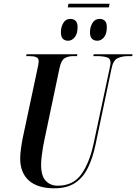

<svg xmlns="http://www.w3.org/2000/svg" viewBox="-20 -1007 736 1037"><path d="M572 -987 568 -967H346L350 -987ZM506 -787Q488 -787 477 -797.5Q466 -808 466 -833Q466 -861 479.5 -883Q493 -905 518 -905Q536 -905 546.5 -894.5Q557 -884 557 -860Q557 -824 541.5 -805.5Q526 -787 506 -787ZM348 -787Q330 -787 319.5 -797.5Q309 -808 309 -833Q309 -861 322 -883Q335 -905 360 -905Q378 -905 388.5 -894.5Q399 -884 399 -861Q399 -824 383.5 -805.5Q368 -787 348 -787ZM274 10Q183 10 136 -32Q89 -74 89 -152Q89 -172 93 -202Q97 -232 102 -258L181 -629Q185 -647 187 -658Q189 -669 189 -676Q189 -693 175.5 -698.5Q162 -704 138 -704H121L124 -714H398L396 -704H375Q348 -704 329 -692.5Q310 -681 301 -637L221 -257Q217 -240 212.5 -214Q208 -188 205 -161.5Q202 -135 202 -117Q202 -57 227 -30.5Q252 -4 292 -4Q376 -4 420.5 -67.5Q465 -131 487 -238L571 -632Q577 -658 577 -669Q577 -692 555.5 -698Q534 -704 502 -704H484L486 -714H696L694 -704H673Q641 -704 616 -693Q591 -682 582 -635L496 -226Q481 -154 455 -101Q429 -48 385.5 -19Q342 10 274 10Z"/></svg>

Font: Noto Serif Display ExtraCondensed SemiBold
Style: Italic
Weight: 600
Width: 2
Italic angle: -12°
Designer: Monotype Design Team
Foundry: Monotype Imaging Inc.
Version: Version 2.009